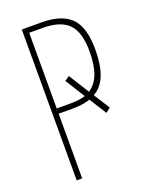

<svg xmlns="http://www.w3.org/2000/svg" viewBox="-136 -784 657 854"><g transform="rotate(-20 192.5 -357.0)"><path d="M277 -330 325 -254 303 -237 252 -318Q216 -306 168 -306H102V0H76V-714H168Q264 -714 308.5 -669.5Q353 -625 353 -519Q353 -445 334.5 -398.5Q316 -352 277 -330ZM173 -331Q209 -331 238 -340L180 -433L202 -448L262 -352Q294 -372 310 -413Q326 -454 326 -520Q326 -612 287.5 -650.5Q249 -689 167 -689H102V-331Z"/></g></svg>

Font: Noto Sans Display Thin Cond
Style: Regular
Weight: 250
Width: 3
Designer: Monotype Design team
Foundry: Monotype Imaging Inc.
Version: Version 1.000